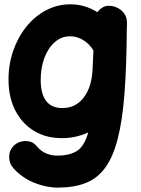

<svg xmlns="http://www.w3.org/2000/svg" viewBox="-20 -583 654 891"><path d="M484.9 -556.2Q488.8 -556.2 493.2 -555.7Q495.6 -555.7 498.5 -555.2Q509.3 -553.7 519.5 -549.3Q540 -540.5 553.5 -524.2Q566.9 -507.8 568.4 -487.8Q569.8 -480 569.3 -471.7L568.4 -447.3Q567.4 -273.4 557.6 -147.9Q547.9 -22.5 526.1 61.8Q504.4 146 468 195.6Q431.6 245.1 377.4 266.4Q323.2 287.6 248.5 287.6Q193.8 287.6 138.2 264.9Q82.5 242.2 42.5 198.2Q22 175.3 22.5 144.5Q22.9 113.8 43.9 93.3Q66.9 71.3 99.1 71.5Q131.3 71.8 149.4 94.2Q169.9 119.1 195.1 129.2Q220.2 139.2 244.1 139.2Q301.8 139.2 336.4 117.9Q371.1 96.7 389.6 31.2Q333 58.1 267.1 58.1Q193.4 58.1 137.9 24.4Q82.5 -9.3 51.3 -69.8Q20 -130.4 19.5 -210.9Q19 -282.2 40.8 -345.9Q62.5 -409.7 101.8 -458.5Q141.1 -507.3 193.6 -535.2Q246.1 -563 306.6 -563Q373.5 -563 432.1 -526.4Q438 -535.2 446.8 -542Q463.4 -556.2 484.9 -556.2ZM269.5 -81.5Q331.1 -81.5 368.7 -130.6Q406.2 -179.7 409.7 -263.7L413.6 -348.6Q395.5 -378.9 366.7 -396.7Q337.9 -414.6 305.2 -414.6Q264.6 -414.6 233.6 -387Q202.6 -359.4 185.5 -313Q168.5 -266.6 168.9 -209Q169.4 -147 194.3 -114.3Q219.2 -81.5 269.5 -81.5Z"/></svg>

Font: Mikhak-FD ExtraBold
Style: Regular
Weight: 800
Designer: Amin Abedi
Version: Version 3.2